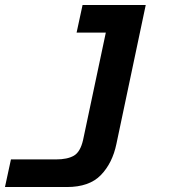

<svg xmlns="http://www.w3.org/2000/svg" viewBox="-47 -574 717 772"><path d="M539 -554 421 5Q405 82 358.5 130Q312 178 222 178H-27L-3 67H178Q224 67 250 52Q276 37 287 -11L402 -554ZM261 -443 285 -554H471L447 -443Z"/></svg>

Font: Azeret Mono Thin SemiBold
Style: Italic
Weight: 600
Italic angle: -12°
Version: Version 1.002